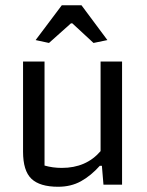

<svg xmlns="http://www.w3.org/2000/svg" viewBox="-20 -705 560 733"><path d="M116 -552 216 -685H291L390 -552L337 -541L256 -616H251L167 -541ZM68 -126V-470H150V-73Q181 -64 216 -64Q309 -64 364 -128V-470H446V0H375L369 -72H361Q327 -34 289 -13Q251 8 202 8Q132 8 100 -22.5Q68 -53 68 -126Z"/></svg>

Font: Athiti Medium
Style: Regular
Weight: 500
Designer: CadsonDemak Team
Foundry: CadsonDemak
Version: Version 1.032